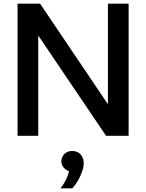

<svg xmlns="http://www.w3.org/2000/svg" viewBox="-20 -735 791 1039"><path d="M187 0H75V-715H197L603 -113H564V-715H676V0H554L147 -602H187ZM372 284H307Q329 257 342.5 225.5Q356 194 354 173L373 194Q348 194 330 177.5Q312 161 312 138Q312 115 328.5 98.5Q345 82 370 82Q399 82 416 100.5Q433 119 433 148Q433 168 424.5 193Q416 218 402 242Q388 266 372 284Z"/></svg>

Font: Wix Madefor Display SemiBold
Style: Regular
Weight: 600
Designer: Dalton Maag Ltd
Foundry: Dalton Maag Ltd
Version: Version 3.100